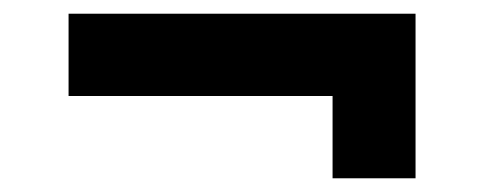

<svg xmlns="http://www.w3.org/2000/svg" viewBox="-20 -430 706 280"><path d="M586 -410V-170H465V-290H80V-410Z"/></svg>

Font: Goli Bold
Style: Regular
Weight: 700
Designer: jaikishan Patel
Foundry: MagicType
Version: Version 1.000